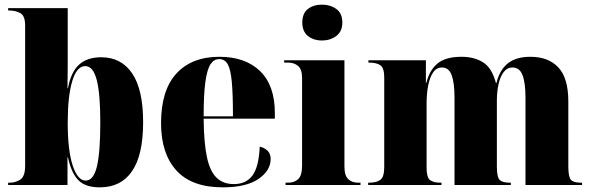

<svg xmlns="http://www.w3.org/2000/svg" viewBox="-20 -795 2543 825"><path d="M409 10Q346 10 316 -21.5Q286 -53 272 -119H270V0H15V-10H21Q47 -10 67.5 -23.5Q88 -37 88 -83V-686Q88 -727 67.5 -738.5Q47 -750 18 -750H15V-760H271V-595Q271 -564 271 -517Q271 -470 270 -416H272Q285 -486 320 -517.5Q355 -549 415 -549Q501 -549 548 -479.5Q595 -410 595 -270Q595 -129 547.5 -59.5Q500 10 409 10ZM348 -19Q382 -19 396.5 -80Q411 -141 411 -270Q411 -393 395.5 -452Q380 -511 346 -511Q310 -511 290.5 -446.5Q271 -382 271 -269Q271 -148 292.5 -83.5Q314 -19 348 -19Z M937 10Q804 10 738 -62.5Q672 -135 672 -266Q672 -407 738 -479Q804 -551 923 -551Q1034 -551 1097.5 -489.5Q1161 -428 1161 -309V-285H855Q856 -182 869 -120.5Q882 -59 910.5 -31.5Q939 -4 985 -4Q1037 -4 1064.5 -40.5Q1092 -77 1096 -165Q1117 -160 1130 -147Q1143 -134 1143 -112Q1143 -62 1090.5 -26Q1038 10 937 10ZM981 -295Q981 -390 976 -443.5Q971 -497 958.5 -519Q946 -541 922 -541Q899 -541 884.5 -519Q870 -497 862.5 -443.5Q855 -390 855 -295Z M1364 -621Q1327 -621 1303 -640.5Q1279 -660 1279 -698Q1279 -738 1303 -756.5Q1327 -775 1364 -775Q1399 -775 1425 -756.5Q1451 -738 1451 -698Q1451 -660 1425 -640.5Q1399 -621 1364 -621ZM1207 0V-10H1218Q1245 -10 1261.5 -25.5Q1278 -41 1278 -84V-460Q1278 -497 1261 -511.5Q1244 -526 1218 -526H1201V-536H1460V-80Q1460 -40 1476.5 -25Q1493 -10 1519 -10H1529V0Z M1562 0V-10H1566Q1597 -10 1614 -22Q1631 -34 1631 -77V-462Q1631 -503 1614.5 -514.5Q1598 -526 1567 -526H1563V-536H1810V-439H1812Q1826 -495 1861 -523Q1896 -551 1963 -551Q2018 -551 2056 -527Q2094 -503 2111 -438H2113Q2127 -495 2162.5 -523Q2198 -551 2259 -551Q2336 -551 2379 -505.5Q2422 -460 2422 -359V-80Q2422 -34 2433.5 -22Q2445 -10 2477 -10H2481V0H2238V-374Q2238 -438 2225.5 -471.5Q2213 -505 2182 -505Q2159 -505 2144 -485Q2129 -465 2122 -432.5Q2115 -400 2115 -362V-80Q2115 -34 2127 -22Q2139 -10 2171 -10H2175V0H1933V-374Q1933 -438 1921 -471.5Q1909 -505 1879 -505Q1855 -505 1840.5 -483Q1826 -461 1819.5 -426Q1813 -391 1813 -351V-74Q1813 -33 1827.5 -21.5Q1842 -10 1873 -10H1877V0Z"/></svg>

Font: Noto Serif Display SemiCondensed Black
Style: Regular
Weight: 900
Width: 4
Designer: Monotype Design Team
Foundry: Monotype Imaging Inc.
Version: Version 2.009